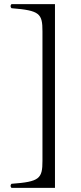

<svg xmlns="http://www.w3.org/2000/svg" viewBox="-20 -724 396 936"><path d="M248 -704H36C30 -698 30 -690 36 -684C174 -673 187 -658 187 -571V60C187 147 173 162 36 172C30 178 30 186 36 192H248Z"/></svg>

Font: Libertinus Serif Display
Style: Regular
Weight: 400
Designer: Philipp H. Poll, Khaled Hosny
Foundry: Caleb Maclennan
Version: Version 7.050;RELEASE